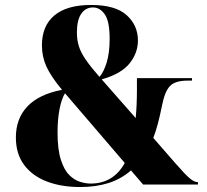

<svg xmlns="http://www.w3.org/2000/svg" viewBox="-20 -744 833 774"><path d="M303 10Q227 10 168.5 -12.5Q110 -35 77 -79.5Q44 -124 44 -190Q44 -266 90.5 -315Q137 -364 230 -382Q185 -436 167 -476Q149 -516 149 -561Q149 -640 199.5 -682Q250 -724 347 -724Q445 -724 490.5 -683Q536 -642 536 -581Q536 -530 502 -488Q468 -446 390 -424L527 -268Q532 -320 532 -383V-429H754V-419H736Q686 -419 665 -397Q644 -375 633 -318Q617 -237 598 -188L686 -87Q727 -40 745 -25Q763 -10 776 -10H778V0H557L508 -57Q468 -22 417 -6Q366 10 303 10ZM381 -434Q398 -453 410 -492Q422 -531 422 -587Q422 -658 402.5 -686Q383 -714 355 -714Q325 -714 307.5 -688.5Q290 -663 290 -613Q290 -583 298 -557.5Q306 -532 326 -503Q346 -474 381 -434ZM345 -4Q437 -4 483 -87L242 -368Q228 -345 220 -304Q212 -263 212 -210Q212 -141 225.5 -99.5Q239 -58 259.5 -38Q280 -18 303 -11Q326 -4 345 -4Z"/></svg>

Font: Noto Serif Display SemiCondensed Black
Style: Regular
Weight: 900
Width: 4
Designer: Monotype Design Team
Foundry: Monotype Imaging Inc.
Version: Version 2.009